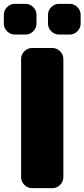

<svg xmlns="http://www.w3.org/2000/svg" viewBox="-27 -980 440 1000"><path d="M336 -960Q359 -960 376 -943Q393 -926 393 -903V-857Q393 -834 376 -817Q359 -800 336 -800H280Q257 -800 240 -817Q223 -834 223 -857V-903Q223 -926 240 -943Q257 -960 280 -960ZM163 -857Q163 -834 146 -817Q129 -800 106 -800H50Q27 -800 10 -817Q-7 -834 -7 -857V-903Q-7 -926 10 -943Q27 -960 50 -960H106Q129 -960 146 -943Q163 -926 163 -903ZM246 -730Q269 -730 286 -713Q303 -696 303 -673V-57Q303 -34 286 -17Q269 0 246 0H140Q117 0 100 -17Q83 -34 83 -57V-673Q83 -696 100 -713Q117 -730 140 -730Z"/></svg>

Font: Rounded Mplus 1c Black
Style: Regular
Weight: 900
Version: Version 1.059.20150529